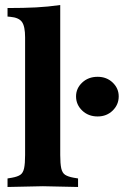

<svg xmlns="http://www.w3.org/2000/svg" viewBox="-20 -742 493 765"><path d="M10 3V-31L28 -34Q50 -38 61 -45.5Q72 -53 76 -71.5Q80 -90 80 -124V-593Q80 -637 67.5 -654.5Q55 -672 21 -675L10 -676V-710Q75 -710 123.5 -712.5Q172 -715 220 -722V-124Q220 -90 224 -71.5Q228 -53 239.5 -45.5Q251 -38 273 -34L291 -31V3L151 0ZM369 -278Q332 -278 307.5 -301.5Q283 -325 283 -358Q283 -390 307.5 -413Q332 -436 369 -436Q405 -436 429 -413Q453 -390 453 -358Q453 -325 429 -301.5Q405 -278 369 -278Z"/></svg>

Font: Baskervville SC
Style: Regular
Weight: 400
Designer: Alexis Faudot, Rémi Forte, Morgane Pierson, Rafael Ribas, Tanguy Vanlaeys, Rosalie Wagner, Thomas Huot-Marchand
Foundry: ANRT
Version: Version 1.100